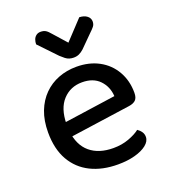

<svg xmlns="http://www.w3.org/2000/svg" viewBox="-131 -786 786 894"><g transform="rotate(-20 262.5 -339.0)"><path d="M110 -177 106 -250 393 -291Q390 -339 359 -371Q328 -403 273 -403Q215 -403 177.5 -362.5Q140 -322 139 -246L140 -211Q148 -138 191.5 -101.5Q235 -65 307 -65Q349 -65 384 -78Q419 -91 439 -107Q451 -99 458.5 -88Q466 -77 466 -63Q466 -41 444 -23.5Q422 -6 385 4Q348 14 301 14Q224 14 166.5 -14.5Q109 -43 77 -99Q45 -155 45 -237Q45 -296 62.5 -341Q80 -386 111 -417Q142 -448 183.5 -464Q225 -480 273 -480Q336 -480 384 -454Q432 -428 459 -381Q486 -334 486 -274Q486 -249 474.5 -238Q463 -227 441 -224ZM221 -661 277 -598 365 -692Q389 -691 403 -680Q417 -669 417 -652Q417 -638 409 -628Q401 -618 387 -605L328 -546Q316 -535 304 -529.5Q292 -524 277 -524Q266 -524 256 -527Q246 -530 237 -537Q228 -544 216 -555L133 -642Q133 -654 137 -665Q141 -676 150 -683Q159 -690 172 -690Q187 -690 197 -684Q207 -678 221 -661Z"/></g></svg>

Font: Baloo Tamma 2 Medium
Style: Regular
Weight: 500
Designer: Divya Kowshik, Shuchita Grover and Ek Type
Foundry: Ek Type
Version: Version 1.700